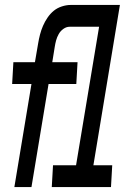

<svg xmlns="http://www.w3.org/2000/svg" viewBox="-20 -755 540 775"><path d="M38 0 107 -416H29L34 -504H121L134 -580Q137 -598 141.5 -615.5Q146 -633 153.5 -650.5Q161 -668 172 -684Q183 -700 197 -711.5Q211 -723 229.5 -729Q248 -735 265 -735H464L357 -88H433L428 0H189L194 -88H287L380 -647H261Q248 -647 236 -638.5Q224 -630 217 -617.5Q210 -605 206.5 -592Q203 -579 201 -566L191 -504H293L288 -416H176L107 0Z"/></svg>

Font: Iosevka Curly Semibold Oblique
Style: Regular
Weight: 600
Italic angle: -9°
Monospace: yes
Designer: Belleve Invis
Foundry: Belleve Invis
Version: Version 11.1.0; ttfautohint (v1.8.3)